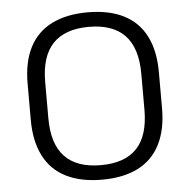

<svg xmlns="http://www.w3.org/2000/svg" viewBox="-51 -758 807 816"><g transform="rotate(-5 352.0 -350.0)"><path d="M352 7Q262 7 199 -24.5Q136 -56 104 -119Q72 -182 72 -272V-428Q72 -519 104 -581.5Q136 -644 199 -675.5Q262 -707 352 -707Q443 -707 505.5 -675.5Q568 -644 600 -581.5Q632 -519 632 -428V-272Q632 -182 600 -119Q568 -56 505.5 -24.5Q443 7 352 7ZM352 -55Q455 -55 506 -109Q557 -163 557 -273V-427Q557 -537 505.5 -591Q454 -645 352 -645Q250 -645 198.5 -591Q147 -537 147 -427V-273Q147 -163 198.5 -109Q250 -55 352 -55Z"/></g></svg>

Font: Pathway Extreme 8pt Thin 12pt Light
Style: Regular
Weight: 300
Version: Version 1.001;gftools[0.9.26]